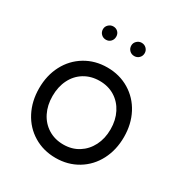

<svg xmlns="http://www.w3.org/2000/svg" viewBox="-172 -847 941 992"><g transform="rotate(30 298.5 -351.0)"><path d="M46 -252Q46 -329 78 -390Q110 -451 168 -486Q226 -521 299 -521Q372 -521 430 -486Q488 -451 520 -390Q552 -329 552 -252Q552 -175 520 -113.5Q488 -52 430 -17Q372 18 299 18Q226 18 168 -17Q110 -52 78 -113.5Q46 -175 46 -252ZM472 -252Q472 -307 450 -350Q428 -393 389 -417Q350 -441 299 -441Q248 -441 208.5 -417Q169 -393 147.5 -350Q126 -307 126 -252Q126 -197 147.5 -154Q169 -111 208.5 -86.5Q248 -62 299 -62Q350 -62 389 -86.5Q428 -111 450 -154Q472 -197 472 -252ZM179 -681Q179 -697 191 -708.5Q203 -720 219 -720Q236 -720 247 -709Q258 -698 258 -681Q258 -664 247 -652.5Q236 -641 219 -641Q202 -641 190.5 -652.5Q179 -664 179 -681ZM348 -681Q348 -697 360 -708.5Q372 -720 388 -720Q405 -720 416.5 -708.5Q428 -697 428 -681Q428 -664 416.5 -652.5Q405 -641 388 -641Q371 -641 359.5 -652.5Q348 -664 348 -681Z"/></g></svg>

Font: Tsukimi Rounded Medium
Style: Regular
Weight: 500
Designer: Takashi Funayama
Foundry: Takashi Funayama
Version: Version 1.032; ttfautohint (v1.8.3)